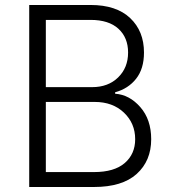

<svg xmlns="http://www.w3.org/2000/svg" viewBox="-20 -747 687 767"><path d="M96.7 0V-727.1H341.8Q444.8 -727.1 500 -674.8Q555.2 -622.6 555.2 -537.1Q555.2 -472.2 523.7 -432.4Q492.2 -392.6 439.9 -378.4V-372.6Q497.1 -368.7 540.5 -319.1Q584 -269.5 584 -190.9Q584 -104.5 526.1 -52.2Q468.3 0 355.5 0ZM163.1 -398.9H348.1Q412.1 -398.9 451.9 -437.7Q491.7 -476.6 491.7 -537.1Q491.7 -596.7 453.1 -632.1Q414.6 -667.5 341.8 -667.5H163.1ZM163.1 -59.6H355.5Q436.5 -59.6 478.3 -95.7Q520 -131.8 520 -190.9Q520 -254.4 475.1 -297.1Q430.2 -339.8 358.4 -339.8H163.1Z"/></svg>

Font: Interop Light
Style: Regular
Weight: 300
Designer: Rasmus Andersson, Google, Jang Haemin
Foundry: jhaemin
Version: Version 1.007